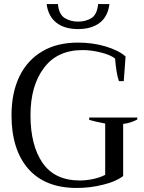

<svg xmlns="http://www.w3.org/2000/svg" viewBox="-20 -921 711 951"><path d="M260 -808C287 -787 323 -777 367 -777C410 -777 446 -787 474 -808C501 -829 517 -860 522 -901C522 -901 466 -901 466 -901C463 -867 452 -844 434 -832C415 -820 393 -814 367 -814C341 -814 319 -820 300 -832C281 -844 270 -867 267 -901C267 -901 211 -901 211 -901C216 -860 233 -829 260 -808ZM120 -85C175 -22 255 10 360 10C404 10 447 5 490 -6C532 -16 565 -30 590 -49C590 -49 590 -307 590 -307C615 -310 639 -318 660 -329C660 -329 660 -339 660 -339C660 -339 422 -339 422 -339C422 -339 422 -327 422 -327C443 -321 470 -315 501 -309C501 -309 501 -55 501 -55C484 -46 464 -39 440 -34C415 -29 394 -27 376 -27C293 -27 231 -56 191 -114C151 -172 131 -251 131 -350C131 -447 153 -526 198 -585C242 -644 306 -673 390 -673C418 -673 448 -669 480 -661C512 -653 535 -643 550 -631C554 -582 560 -545 569 -519C569 -519 593 -519 593 -519C593 -519 602 -641 602 -641C579 -662 546 -678 503 -691C460 -704 414 -710 366 -710C298 -710 239 -696 190 -667C140 -638 102 -596 76 -542C50 -488 37 -424 37 -350C37 -237 65 -148 120 -85Z"/></svg>

Font: BUSH 25 TRIRONG 0515 A
Style: Regular
Weight: 400
Designer: Katatrad Team
Foundry: CadsonDemak